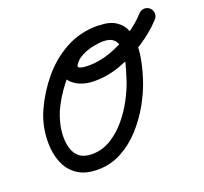

<svg xmlns="http://www.w3.org/2000/svg" viewBox="-109 -707 927 871"><g transform="rotate(-20 354.0 -271.5)"><path d="M443 -578Q459 -578 469.5 -567Q480 -556 480 -540Q480 -524 469.5 -513.5Q459 -503 443 -503Q373 -503 317 -470.5Q261 -438 219.5 -385.5Q178 -333 151 -274Q141 -251 133.5 -220.5Q126 -190 125.5 -158.5Q125 -127 133.5 -99.5Q142 -72 163.5 -55.5Q185 -39 222 -39Q271 -39 313 -64.5Q355 -90 388.5 -130Q422 -170 446 -215.5Q470 -261 483 -301Q489 -320 497 -346.5Q505 -373 510 -400Q515 -427 511.5 -450.5Q508 -474 492 -488.5Q476 -503 443 -503Q420 -503 390.5 -496.5Q361 -490 335 -476Q309 -462 297 -440Q293 -432 302 -428Q311 -424 323.5 -423Q336 -422 342 -422Q395 -421 451 -441Q507 -461 557.5 -494.5Q608 -528 642 -566Q653 -578 668.5 -578.5Q684 -579 695 -569Q707 -558 707.5 -542.5Q708 -527 698 -516Q656 -470 596.5 -431Q537 -392 470.5 -368.5Q404 -345 341 -347Q314 -347 288 -355.5Q262 -364 243 -380.5Q224 -397 219.5 -421Q215 -445 231 -475Q250 -511 285.5 -533.5Q321 -556 363 -566.5Q405 -577 443 -577Q497 -578 528 -558.5Q559 -539 572 -506.5Q585 -474 584 -434.5Q583 -395 574.5 -354.5Q566 -314 554 -278Q537 -225 506.5 -170Q476 -115 433.5 -68Q391 -21 338 7.5Q285 36 223 36Q166 36 130 13.5Q94 -9 75.5 -46Q57 -83 53 -128.5Q49 -174 57 -220Q65 -266 83 -305Q116 -378 167.5 -440Q219 -502 288.5 -540Q358 -578 443 -578Q443 -578 443 -578Q443 -578 443 -578Z"/></g></svg>

Font: FRB American Cursive Guidelines Arrows Extrabold
Style: Bold Italic
Weight: 800
Italic angle: -25°
Version: Version 2.0;Modular Font Editor K font №1